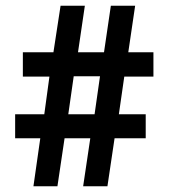

<svg xmlns="http://www.w3.org/2000/svg" viewBox="-20 -652 590 672"><path d="M121 -168 97 0H181L206 -168H296L271 0H356L381 -168H490V-252H396L415 -384H517V-469H429L453 -632H368L344 -469H253L277 -632H192L167 -469H60V-384H153L135 -252H33V-168ZM311 -252H219L238 -385H330Z"/></svg>

Font: Noto Sans Devanagari UI Condensed SemiBold
Style: Regular
Weight: 600
Width: 3
Designer: Jelle Bosma - Monotype Design Team
Foundry: Monotype Imaging Inc.
Version: Version 2.003